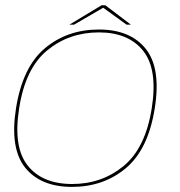

<svg xmlns="http://www.w3.org/2000/svg" viewBox="-20 -708 688 732"><path d="M254.5 4.5Q135 4.5 76 -68.8Q17 -142 41 -295Q66 -452.5 151.2 -524Q236.5 -595.5 357 -595.5Q476.5 -595.5 535.5 -522Q594.5 -448.5 570 -295Q545 -138 459.8 -66.8Q374.5 4.5 254.5 4.5ZM255 -6.5Q368 -6.5 451.2 -75Q534.5 -143.5 558.5 -295Q582 -443.5 526 -514Q470 -584.5 357 -584.5Q243.5 -584.5 160 -516Q76.5 -447.5 53 -295Q29.5 -147.5 85.5 -77Q141.5 -6.5 255 -6.5ZM244.5 -614 367.5 -688H381.5L479 -614H462.5L373.5 -678.5L262.5 -614Z"/></svg>

Font: Anybody ExtraExpanded Thin
Style: Italic
Weight: 100
Width: 8
Italic angle: -10°
Designer: Tyler Finck
Foundry: Etcetera Type Company
Version: Version 1.010; ttfautohint (v1.8.3) -l 8 -r 50 -G 200 -x 14 